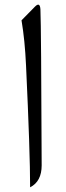

<svg xmlns="http://www.w3.org/2000/svg" viewBox="-20 -800 284 828"><path d="M154.3 -759.8Q157.7 -682.1 159.7 -86.9Q159.7 -17.6 109.9 7.8Q109.9 -143.1 92.3 -517.1Q87.4 -626 72.8 -712.4L130.9 -771.5Q152.3 -793 154.3 -759.8Z"/></svg>

Font: Parastoo WOL
Style: WOL
Weight: 400
Foundry: Saber Rastikerdar (saber.rastikerdar@gmail.com)
Version: Version 1.0.0-alpha5